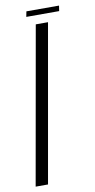

<svg xmlns="http://www.w3.org/2000/svg" viewBox="-106 -774 401 811"><g transform="rotate(-10 94.0 -368.0)"><path d="M-21 0H32L151 -675H98.5ZM64.5 -713H205.5L209 -736H69Z"/></g></svg>

Font: Anybody ExtraCondensed Light
Style: Italic
Weight: 300
Width: 2
Italic angle: -10°
Version: Version 1.113;gftools[0.9.25]